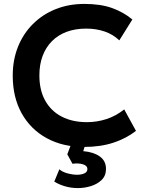

<svg xmlns="http://www.w3.org/2000/svg" viewBox="-20 -735 738 980"><path d="M409 15Q300 15 218 -30Q136 -75 90.5 -156.8Q45 -238.5 45 -349Q45 -429.5 71.8 -496.2Q98.5 -563 147.8 -612.2Q197 -661.5 263.8 -688.2Q330.5 -715 410.5 -715Q493 -715 551.5 -694.2Q610 -673.5 655.5 -635.5L589 -529Q557 -559.5 514.2 -574.2Q471.5 -589 419.5 -589Q364 -589 320 -572.5Q276 -556 245 -524.8Q214 -493.5 197.5 -449.5Q181 -405.5 181 -350.5Q181 -275 210.5 -221.8Q240 -168.5 294.5 -140Q349 -111.5 424 -111.5Q474.5 -111.5 522.8 -127Q571 -142.5 614 -176.5L674 -67Q624 -28 558.2 -6.5Q492.5 15 409 15ZM378.5 225Q342.5 225 311.5 215.8Q280.5 206.5 257 192L283 129Q297.5 142.5 324.5 149.8Q351.5 157 374 157Q395 157 410.5 150Q426 143 426 128Q426 110 402 103.2Q378 96.5 350 101L323.5 52.5L351 -20H422.5L405 36.5Q457.5 41 489.2 63.5Q521 86 521 127Q521 162 498.8 183.5Q476.5 205 443.8 215Q411 225 378.5 225Z"/></svg>

Font: Geologica Medium
Style: Regular
Weight: 500
Designer: Sindre Bremnes, Frode Helland
Foundry: Monokrom Skriftforlag AS
Version: Version 1.010;gftools[0.9.28]